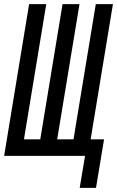

<svg xmlns="http://www.w3.org/2000/svg" viewBox="-29 -755 567 930"><path d="M436 155H357L383 0H-9L112 -735H195L87 -80H166L274 -735H356L248 -80H327L435 -735H518L410 -80H475Z"/></svg>

Font: Iosevka Medium
Style: Italic
Weight: 500
Italic angle: -9°
Monospace: yes
Designer: Belleve Invis
Foundry: Belleve Invis
Version: Version 32.5.0; ttfautohint (v1.8.4)